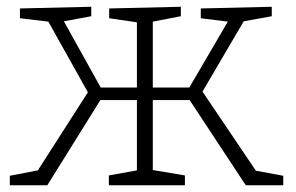

<svg xmlns="http://www.w3.org/2000/svg" viewBox="-20 -548 875 568"><path d="M579 -277 737 -43 818 -28V0H707L541 -252H432V-45L527 -29V0H302V-29L385 -44V-252H277L120 0H9V-28L92 -44L240 -275L123 -484L39 -494V-523L250 -528V-500L169 -485L278 -289H385V-482L303 -494V-523L515 -528V-500L432 -484V-289H540L654 -484L574 -494V-523L784 -528V-500L701 -485Z"/></svg>

Font: Bitter Pro Light
Style: Regular
Weight: 300
Designer: Sol Matas, and Bitter project Authors
Foundry: Sol Matas
Version: Version 1.010